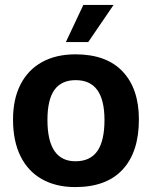

<svg xmlns="http://www.w3.org/2000/svg" viewBox="-20 -741 618 781"><path d="M286 20Q208 20 151 -12Q94 -44 63.5 -105.5Q33 -167 33 -255Q33 -338 63.5 -397.5Q94 -457 151 -488.5Q208 -520 287 -520Q413 -520 479 -450Q545 -380 545 -255Q545 -123 479 -51.5Q413 20 286 20ZM287 -85Q347 -85 376 -126.5Q405 -168 405 -253Q405 -334 376 -374.5Q347 -415 288 -415Q230 -415 201.5 -375.5Q173 -336 173 -253Q173 -169 201.5 -127Q230 -85 287 -85ZM319 -721H442L339 -570H248Z"/></svg>

Font: Moderustic SemiBold
Style: Regular
Weight: 600
Designer: Tural Alisoy
Foundry: TAFT Foundry
Version: Version 2.120